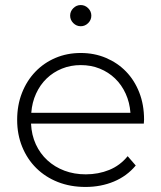

<svg xmlns="http://www.w3.org/2000/svg" viewBox="-20 -737 639 761"><path d="M497 -290Q494 -331 478 -366Q462 -401 436 -426Q410 -451 375.5 -465Q341 -479 300 -479Q260 -479 225.5 -465Q191 -451 165 -426Q139 -401 123 -366Q107 -331 104 -290ZM319 4Q259 4 209.5 -15.5Q160 -35 124 -70.5Q88 -106 68 -155Q48 -204 48 -262Q48 -320 67 -368.5Q86 -417 120 -452.5Q154 -488 200 -507.5Q246 -527 300 -527Q354 -527 400 -507.5Q446 -488 479.5 -453.5Q513 -419 532 -370.5Q551 -322 551 -263Q551 -259 550.5 -255Q550 -251 550 -247H103Q105 -202 122 -165Q139 -128 168 -101.5Q197 -75 235.5 -60.5Q274 -46 320 -46Q370 -46 413 -63.5Q456 -81 486 -118L518 -81Q483 -39 431.5 -17.5Q380 4 319 4ZM300 -633Q283 -633 270.5 -645.5Q258 -658 258 -675Q258 -692 270.5 -704.5Q283 -717 300 -717Q317 -717 329.5 -704.5Q342 -692 342 -675Q342 -658 329.5 -645.5Q317 -633 300 -633Z"/></svg>

Font: Montserrat-Alt1 Light
Style: Regular
Weight: 300
Designer: Differentunic
Foundry: Differentunic
Version: Version 7.222